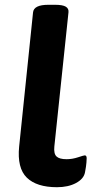

<svg xmlns="http://www.w3.org/2000/svg" viewBox="-20 -774 382 802"><path d="M218 8Q133 8 92 -32Q51 -72 60 -162L118 -722Q121 -754 182 -754H210Q242 -754 255 -746Q268 -738 266 -722L207 -162Q204 -132 216 -120.5Q228 -109 258 -109Q282 -109 306 -117Q330 -125 334 -125Q342 -125 342 -113Q342 -109 341 -94.5Q340 -80 335 -54Q330 -27 297.5 -9.5Q265 8 218 8Z"/></svg>

Font: Asap Expanded Expanded Regular
Style: Bold Italic
Weight: 700
Width: 7
Italic angle: -6°
Designer: Pablo Cosgaya
Foundry: Omnibus-Type
Version: Version 3.001; ttfautohint (v1.8.4.7-5d5b)